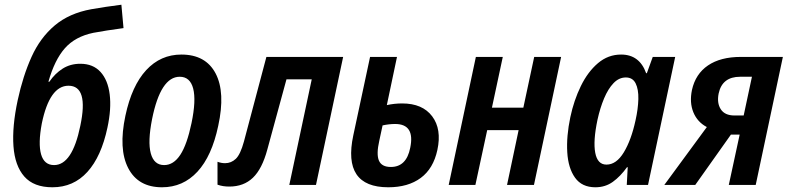

<svg xmlns="http://www.w3.org/2000/svg" viewBox="-20 -783 3337 813"><path d="M202 10Q123 10 83 -35.5Q43 -81 37 -164Q31 -247 55 -359Q77 -461 113.5 -542Q150 -623 211.5 -675Q273 -727 367 -744Q396 -749 428.5 -754Q461 -759 494 -763L503 -664Q465 -659 433.5 -654Q402 -649 375 -644Q298 -628 254.5 -578.5Q211 -529 185 -437H189Q213 -472 245.5 -492.5Q278 -513 320 -513Q374 -513 405.5 -478.5Q437 -444 444.5 -383Q452 -322 435 -243Q409 -120 350 -55Q291 10 202 10ZM209 -84Q286 -84 320 -250Q356 -420 270 -420Q190 -420 157 -260Q141 -175 154 -129.5Q167 -84 209 -84Z M666 10Q565 10 523 -71Q481 -152 511 -293Q538 -420 599 -486Q660 -552 748 -552Q851 -552 893 -472Q935 -392 904 -250Q877 -122 816 -56Q755 10 666 10ZM675 -84Q715 -84 743.5 -127.5Q772 -171 791 -262Q811 -358 798 -408Q785 -458 741 -458Q660 -458 624 -279Q605 -183 618.5 -133.5Q632 -84 675 -84Z M951 7Q937 7 924.5 5Q912 3 901 -1V-98Q917 -92 933 -92Q959 -92 978.5 -110.5Q998 -129 1013 -184L1108 -542H1433L1318 0H1205L1300 -447H1193L1112 -150Q1090 -68 1051 -30.5Q1012 7 951 7Z M1624 10Q1429 10 1476 -210L1547 -542H1661L1618 -338Q1650 -345 1683 -345Q1769 -345 1810 -290.5Q1851 -236 1832 -148Q1815 -69 1761.5 -29.5Q1708 10 1624 10ZM1586 -187Q1573 -130 1584.5 -103Q1596 -76 1635 -76Q1701 -76 1717 -157Q1738 -258 1653 -258Q1628 -258 1600 -252Z M1880 0 1995 -542H2109L2063 -327H2196L2242 -542H2356L2241 0H2127L2176 -232H2043L1993 0Z M2501 10Q2444 10 2415 -30.5Q2386 -71 2382 -138.5Q2378 -206 2395 -287Q2410 -358 2439.5 -418.5Q2469 -479 2512 -515.5Q2555 -552 2610 -552Q2688 -552 2716 -473H2719L2744 -542H2839L2724 0H2634L2638 -75H2635Q2607 -36 2575 -13Q2543 10 2501 10ZM2548 -86Q2590 -86 2621.5 -138Q2653 -190 2671 -273Q2682 -322 2683 -363.5Q2684 -405 2671.5 -430Q2659 -455 2630 -455Q2601 -455 2578 -431Q2555 -407 2538 -366.5Q2521 -326 2510 -276Q2491 -186 2500.5 -136Q2510 -86 2548 -86Z M2793 0 2973 -245Q2933 -266 2916 -307.5Q2899 -349 2910 -402Q2925 -470 2978 -506Q3031 -542 3117 -542H3295L3180 0H3066L3112 -213H3075L2924 0ZM3090 -294H3129L3164 -458H3114Q3038 -458 3023 -387Q3015 -347 3032 -320.5Q3049 -294 3090 -294Z"/></svg>

Font: Noto Sans Condensed SemiBold
Style: Italic
Weight: 600
Width: 3
Italic angle: -12°
Designer: Monotype Design Team
Foundry: Monotype Imaging Inc.
Version: Version 2.013; ttfautohint (v1.8.4.7-5d5b)